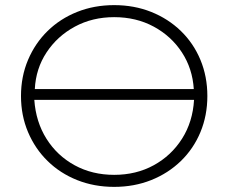

<svg xmlns="http://www.w3.org/2000/svg" viewBox="-20 -725 893 750"><path d="M426 5Q348 5 281.5 -21.5Q215 -48 166 -96Q117 -144 89.5 -209Q62 -274 62 -350Q62 -426 89.5 -491Q117 -556 166 -604Q215 -652 281.5 -678.5Q348 -705 426 -705Q504 -705 570.5 -678.5Q637 -652 686.5 -604Q736 -556 763 -491Q790 -426 790 -350Q790 -274 763 -209Q736 -144 686.5 -96Q637 -48 570.5 -21.5Q504 5 426 5ZM426 -42Q512 -42 580.5 -79.5Q649 -117 691 -183Q733 -249 738 -335H114Q120 -249 161.5 -183Q203 -117 271.5 -79.5Q340 -42 426 -42ZM116 -377H737Q732 -457 690.5 -520.5Q649 -584 580.5 -621Q512 -658 426 -658Q341 -658 272.5 -621Q204 -584 162 -520.5Q120 -457 116 -377Z"/></svg>

Font: Montserrat Light
Style: Regular
Weight: 300
Designer: Julieta Ulanovsky
Foundry: Julieta Ulanovsky
Version: Version 9.000; ttfautohint (v1.8.4.7-5d5b)